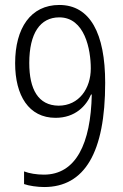

<svg xmlns="http://www.w3.org/2000/svg" viewBox="-20 -744 497 774"><path d="M404 -410C404 -610 343 -724 219 -724C104 -724 41 -631 41 -489C41 -359 96 -269 204 -269C284 -269 328 -318 347 -363H350C346 -165 286 -40 157 -40C127 -40 98 -45 77 -53V-2C96 5 131 10 158 10C321 10 404 -129 404 -410ZM219 -674C322 -674 346 -544 346 -468C346 -388 299 -318 216 -318C134 -319 98 -384 98 -490C98 -610 142 -674 219 -674Z"/></svg>

Font: Noto Sans Arabic Cond Light
Style: Regular
Weight: 300
Width: 3
Designer: Monotype Design Team, Nadine Chahine, Nizar Qandah and Khaled Hosny
Foundry: Monotype Imaging Inc.
Version: Version 2.012